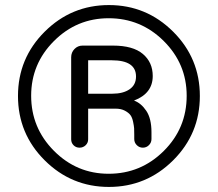

<svg xmlns="http://www.w3.org/2000/svg" viewBox="-20 -728 859 758"><path d="M423 -358Q466 -358 491.5 -375.5Q517 -393 517 -426Q517 -490 421 -490H328V-358ZM583 -428Q583 -359 509 -331Q537 -321 557.5 -290.5Q578 -260 578 -206V-179Q578 -165 568 -155Q558 -145 544 -145Q530 -145 520 -155Q510 -165 510 -179V-197Q510 -213 509.5 -221.5Q509 -230 505.5 -247Q502 -264 495 -273.5Q488 -283 473 -291Q458 -299 437 -299H328V-178Q328 -164 318 -154.5Q308 -145 294 -145Q280 -145 270.5 -154.5Q261 -164 261 -178V-502Q261 -521 274 -534.5Q287 -548 306 -548H426Q505 -548 544 -515Q583 -482 583 -428ZM409 -42Q536 -42 626.5 -132Q717 -222 717 -350Q717 -476 626.5 -566Q536 -656 409 -656Q283 -656 193 -566Q103 -476 103 -350Q103 -223 193 -132.5Q283 -42 409 -42ZM156.5 -603Q262 -708 410 -708Q558 -708 663.5 -603Q769 -498 769 -349Q769 -200 663.5 -95Q558 10 410 10Q262 10 156.5 -95Q51 -200 51 -349Q51 -498 156.5 -603Z"/></svg>

Font: VarelaRound
Style: Regular
Weight: 400
Designer: Joe Prince, Avraham Cornfeld
Foundry: Joe Prince, Avraham Cornfeld
Version: Version 2.000;PS 002.000;hotconv 1.0.88;makeotf.lib2.5.64775